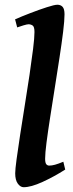

<svg xmlns="http://www.w3.org/2000/svg" viewBox="-20 -762 307 802"><path d="M252.4 -53.7Q204.6 -23.4 157 -1.7Q109.4 20 78.6 20Q65.4 20 54.4 5.1Q43.5 -9.8 43.5 -38.1Q43.5 -54.2 49.3 -97.2Q55.2 -140.1 64.2 -199.2Q73.2 -258.3 83.7 -323.2Q94.2 -388.2 103.3 -449.2Q112.3 -510.3 118.2 -557.6Q124 -605 124 -627.9Q124 -650.4 116.2 -655.5Q108.4 -660.6 99.1 -660.6Q93.3 -660.6 78.4 -656.2Q63.5 -651.9 51.8 -647.5L43 -681.2Q70.3 -693.4 107.2 -707.5Q144 -721.7 175.8 -731.9Q207.5 -742.2 219.7 -742.2Q233.4 -742.2 241.5 -733.4Q249.5 -724.6 249.5 -702.1Q249.5 -676.8 243.7 -629.2Q237.8 -581.5 228.5 -521Q219.2 -460.4 209 -396Q198.7 -331.5 189.5 -272Q180.2 -212.4 174.3 -166.7Q168.5 -121.1 168.5 -99.1Q168.5 -82.5 173.1 -76.4Q177.7 -70.3 185.5 -70.3Q196.8 -70.3 210 -74Q223.1 -77.6 244.6 -86.4Z"/></svg>

Font: Gentium Plus
Style: Bold Italic
Weight: 700
Italic angle: -8°
Designer: Victor Gaultney, Annie Olsen, Iska Routamaa, Becca Hirsbrunner
Foundry: SIL International
Version: Version 6.101